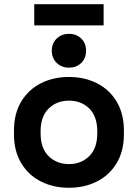

<svg xmlns="http://www.w3.org/2000/svg" viewBox="-20 -874 652 908"><path d="M306 14Q232 14 173 -16Q114 -46 80 -103Q46 -160 46 -240V-256Q46 -336 80 -393Q114 -450 173 -480Q232 -510 306 -510Q380 -510 439 -480Q498 -450 532 -393Q566 -336 566 -256V-240Q566 -160 532 -103Q498 -46 439 -16Q380 14 306 14ZM306 -98Q364 -98 402 -135.5Q440 -173 440 -243V-253Q440 -323 402.5 -360.5Q365 -398 306 -398Q248 -398 210 -360.5Q172 -323 172 -253V-243Q172 -173 210 -135.5Q248 -98 306 -98ZM306 -554Q272 -554 248.5 -576Q225 -598 225 -634Q225 -670 248.5 -692Q272 -714 306 -714Q341 -714 364 -692Q387 -670 387 -634Q387 -598 364 -576Q341 -554 306 -554ZM142 -754V-854H470V-754Z"/></svg>

Font: Space Grotesk Light
Style: Bold
Weight: 700
Version: Version 2.000